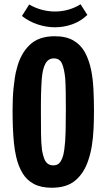

<svg xmlns="http://www.w3.org/2000/svg" viewBox="-20 -876 500 901"><path d="M223 5Q173 5 139.5 -12.5Q106 -30 86 -63Q66 -96 56 -140Q49 -170 45.5 -204.5Q42 -239 40.5 -277.5Q39 -316 39 -357Q39 -384 40 -410.5Q41 -437 43.5 -462Q46 -487 49.5 -510.5Q53 -534 59 -555Q76 -623 118.5 -664.5Q161 -706 237 -706Q290 -706 324.5 -686Q359 -666 378.5 -630.5Q398 -595 408 -546Q416 -506 418.5 -457Q421 -408 421 -356Q421 -312 419 -270.5Q417 -229 411 -192Q405 -155 394 -123Q375 -65 334.5 -30Q294 5 223 5ZM230 -100Q246 -100 255.5 -108Q265 -116 272 -133.5Q279 -151 282 -176Q287 -212 288 -261Q289 -310 289 -359Q289 -401 288.5 -440.5Q288 -480 286 -509Q281 -557 270 -579.5Q259 -602 233 -602Q207 -602 193.5 -578Q180 -554 176 -506Q175 -491 174 -472Q173 -453 172.5 -432Q172 -411 172 -389Q172 -367 172 -346Q172 -296 172.5 -250Q173 -204 177 -172Q181 -148 187.5 -131.5Q194 -115 204.5 -107.5Q215 -100 230 -100ZM238 -748Q197 -748 156.5 -761.5Q116 -775 83 -801L117 -855Q144 -839 175 -830.5Q206 -822 238 -822Q271 -822 302 -831Q333 -840 358 -856L390 -806Q360 -777 320.5 -762.5Q281 -748 238 -748Z"/></svg>

Font: Truculenta ExtraBold
Style: Regular
Weight: 800
Version: Version 1.002